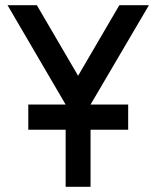

<svg xmlns="http://www.w3.org/2000/svg" viewBox="-20 -720 602 740"><path d="M9 -700 233 -317V0H329V-317L554 -700H440L281 -428L122 -700ZM89 -220H474V-317H89Z"/></svg>

Font: Unageo
Style: Medium
Weight: 500
Designer: Richard Sepsi
Foundry: Richard Sepsi
Version: Version 2.000